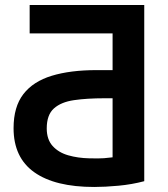

<svg xmlns="http://www.w3.org/2000/svg" viewBox="-20 -725 667 764"><path d="M428 -334V-99Q412 -97 394 -95.5Q376 -94 335 -95Q290 -96 251.5 -107Q213 -118 189.5 -144Q166 -170 166 -214Q166 -268 194.5 -293.5Q223 -319 274.5 -326.5Q326 -334 396 -334ZM364 -446Q260 -446 186 -423.5Q112 -401 73 -350.5Q34 -300 34 -215Q34 -98 116.5 -39.5Q199 19 355 19Q398 19 451.5 14Q505 9 554 -4V-705H98V-592H428V-446Z"/></svg>

Font: Repo DemiBold
Style: Regular
Weight: 600
Designer: Stefan Peev
Foundry: Context Ltd
Version: Version 1.502